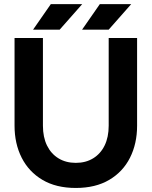

<svg xmlns="http://www.w3.org/2000/svg" viewBox="-20 -909 743 941"><path d="M190.4 -722.7H51.3V-293Q51.3 -205.1 86.2 -136.1Q121.1 -67.1 188 -27.5Q254.9 12.2 351.5 12.2Q448.2 12.2 515.4 -27.5Q582.5 -67.1 617.2 -136.1Q651.9 -205.1 651.9 -293V-722.7H512.7V-293Q512.7 -236.8 492.8 -196Q472.9 -155.3 436.6 -133.1Q400.4 -110.8 351.6 -110.8Q302.7 -110.8 266.5 -133.1Q230.2 -155.3 210.3 -196Q190.4 -236.8 190.4 -293ZM512.7 -763.7 623 -888.7H469.2L382.3 -763.7ZM272.5 -763.7 382.8 -888.7H229L142.1 -763.7Z"/></svg>

Font: Giphurs
Style: Regular
Weight: 400
Version: Version 2.010